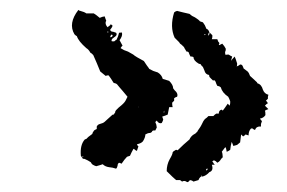

<svg xmlns="http://www.w3.org/2000/svg" viewBox="-20 -378 579 387"><path d="M138 -358Q140 -356 142 -356Q150 -354 154 -351H169Q174 -348 181 -342L186 -344L191 -345L193 -339Q195 -336 193 -334Q192 -328 197 -323L199 -325L200 -326Q202 -326 203 -329L205 -328L207 -326L205 -322L202 -318Q203 -314 208 -314L211 -313L214 -312L215 -310V-308Q215 -307 213 -305L209 -302Q204 -299 205 -295Q208 -294 211 -295L213 -297L215 -298L218 -305L220 -312Q224 -312 225 -313Q225 -312 226 -311Q227 -305 221 -297Q224 -291 227 -286L225 -284L223 -281L230 -277L238 -274Q251 -267 251 -266Q257 -262 261 -260L270 -255L276 -246L279 -242L281 -239L289 -235L298 -232Q306 -227 308 -219Q318 -216 321 -215Q329 -207 329 -200L332 -196L335 -193Q339 -188 337 -183L334 -182L331 -180V-175L327 -171Q327 -165 328 -162H321L318 -147L313 -145L307 -143L308 -140L309 -137L308 -134L306 -130Q300 -128 296 -135L293 -132L295 -127L296 -121L293 -115H289L287 -114L286 -112Q284 -110 282 -110Q278 -110 273 -107Q273 -101 268 -93Q265 -90 262 -89L259 -88L256 -87Q256 -86 257 -85Q258 -84 259 -83L256 -74Q255 -74 253.5 -75Q252 -76 251 -77Q250 -78 249 -78Q245 -71 242 -64L236 -62Q231 -57 225 -48L223 -49L220 -50Q217 -48 217 -44L216 -41Q216 -40 214 -38L207 -40L200 -41Q192 -42 187 -47Q185 -46 174 -43L171 -44L167 -46Q165 -47 163 -51Q157 -55 152 -57Q151 -58 147 -58Q147 -62 148 -63H146L147 -61V-58L145 -61L143 -64Q141 -86 151 -97L154 -98Q156 -100 158 -102L162 -105L166 -108L167 -111L169 -114Q170 -116 175 -118V-123Q177 -127 181 -128L184 -129L187 -130Q190 -131 197 -138L207 -147Q208 -146 210 -148L211 -150L212 -151Q212 -154 214 -156L219 -161L225 -166Q232 -172 234 -177L237 -183L227 -195Q224 -198 220.5 -202.5Q217 -207 216 -208Q214 -210 209 -211L204 -219L199 -226H196L193 -225Q183 -233 182 -234L175 -251L168 -267L165 -270L162 -272Q159 -278 154 -281Q138 -295 135 -305L132 -307L130 -309Q117 -331 138 -358ZM322 -57Q328 -67 328 -71Q329 -73 333 -75Q335 -77 338 -75Q350 -87 362 -97Q364 -102 369 -106L374 -109L378 -113Q378 -114 381 -118Q384 -122 386 -126Q388 -130 390 -134L393 -138L397 -141L400 -144H410L413 -147L416 -149H421Q421 -156 427 -157L429 -155Q430 -156 433.5 -161Q437 -166 439 -169L443 -165L444 -170V-174L442 -179L440 -183Q428 -191 425 -202L422 -204L418 -205L416 -209Q415 -213 413 -216H409L402 -223V-225L401 -227Q394 -228 392 -236Q390 -240 389 -243L386 -246L384 -249Q381 -249 380 -250Q370 -256 370 -263L367 -264H364L362 -268L360 -273L358 -274H356Q355 -276 353 -279Q351 -282 351 -283Q344 -290 343 -290L341 -293L338 -296L335 -299L332 -302Q322 -324 331 -353L334 -355L337 -356L349 -353L362 -350L367 -346L373 -343Q381 -338 383 -335L386 -334L389 -333L393 -327L396 -320Q400 -319 402 -313L408 -307V-303L407 -299H418Q420 -293 421 -293Q423 -291 422 -290L421 -289L422 -287L428 -290L432 -285L435 -280V-277L434 -274Q433 -271 435 -267L437 -268H441L444 -266L448 -264Q446 -258 446 -255Q447 -258 453 -264Q455 -260 458 -250Q458 -245 457 -244Q462 -246 464 -248Q468 -248 469 -245L470 -243L471 -240L475 -237L479 -234Q482 -231 484 -225Q485 -224 489.5 -220Q494 -216 497 -213L498 -212L499 -210Q507 -208 510 -197Q513 -189 521 -187L520 -183V-179L516 -175L518 -173L520 -170L517 -168L514 -165L521 -158L518 -157L514 -155Q515 -153 515 -146Q511 -140 504 -139L506 -136L508 -134L507 -131L506 -128V-123H502L499 -122Q496 -121 494 -116Q491 -117 489 -119H486Q481 -114 481 -105L475 -107L473 -105L470 -103L466 -107L464 -91L458 -86Q452 -84 450 -84Q450 -85 449 -87.5Q448 -90 447 -92Q445 -85 444 -76L441 -74L437 -72L436 -77L435 -81Q434 -81 433 -80L430 -76L427 -72L428 -70Q428 -69 428.5 -66.5Q429 -64 429 -61L426 -58L424 -55Q422 -52 418 -50L415 -53L411 -55L410 -54L408 -53Q408 -52 410 -50L411 -48L413 -46H407Q411 -34 402 -31L399 -28L395 -25L391 -23L387 -22V-25Q386 -24 386 -22Q384 -22 382 -19L381 -17L380 -15Q376 -14 370 -12L367 -14L363 -15L359 -11H357Q352 -15 347 -12Q346 -13 343 -15H335Q330 -19 316 -33Q316 -46 322 -57ZM207 -307 206 -308H204L203 -306L202 -303Q207 -303 207 -307ZM400 -306Q403 -309 402 -313Q399 -310 400 -306ZM391 -307 395 -309Q392 -310 391 -307ZM311 -151V-155Q310 -154 310 -151ZM395 -37Q396 -37 396 -34L398 -36L399 -38Q396 -38 395 -37ZM197 -312H198V-315H197ZM396 -131 395 -132ZM259 -162H260L259 -163Z"/></svg>

Font: Kom-post
Style: Regular
Weight: 400
Designer: @guaschetti
Foundry: guaschetti
Version: Version 1.00 December 6, 2021, initial release